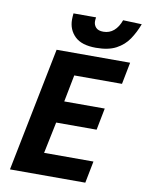

<svg xmlns="http://www.w3.org/2000/svg" viewBox="-94 -928 757 994"><g transform="rotate(10 285.0 -431.0)"><path d="M28.5 0 158.8 -651.8H545.3L522.8 -536.8H271.8L244.2 -395.3H457.1L434.6 -280.3H222L187.7 -115H447.1L424.6 0ZM356.8 -697.2Q281.8 -697.2 246 -731.9Q210.2 -766.7 210.2 -819.9Q210.2 -826.7 210.7 -835.1Q211.2 -843.5 212.2 -852.5H330.9Q329.9 -845.1 329.4 -841Q328.9 -837 328.9 -831.8Q328.9 -812.8 341.2 -799.3Q353.5 -785.8 380.6 -785.8Q412.2 -785.8 435.3 -805.6Q458.4 -825.4 471.4 -862.1L569.9 -858.5Q553.3 -814.1 528.7 -777.5Q504.1 -740.9 463.3 -719.1Q422.6 -697.2 356.8 -697.2Z"/></g></svg>

Font: Source Sans 3 VF
Style: Italic
Weight: 200
Italic angle: -11°
Designer: Paul D. Hunt
Foundry: Adobe Systems Incorporated
Version: Version 3.042;hotconv 1.0.118;makeotfexe 2.5.65603